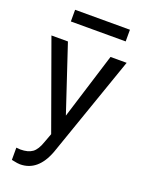

<svg xmlns="http://www.w3.org/2000/svg" viewBox="-169 -788 811 1080"><g transform="rotate(20 236.5 -247.5)"><path d="M241.2 -132.3 364.3 -528.3H460.9L248.5 81.5Q199.2 213.4 91.8 213.4L74.7 211.9L41 205.6V132.3L65.4 134.3Q111.3 134.3 137 115.7Q162.6 97.2 179.2 47.9L199.2 -5.9L10.7 -528.3H109.4ZM414.6 -639.6H86.4V-709.5H414.6Z"/></g></svg>

Font: Mardoto
Style: Regular
Weight: 400
Designer: Christian Robertson, Vahan Hovhannisyan
Foundry: Google
Version: Version 1.000